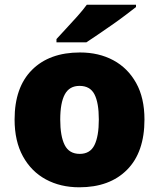

<svg xmlns="http://www.w3.org/2000/svg" viewBox="-20 -879 677 816"><path d="M594 -371Q594 -232 520 -157.5Q446 -83 317 -83Q237 -83 175 -116.5Q113 -150 77.5 -214.5Q42 -279 42 -371Q42 -508 116 -582Q190 -656 320 -656Q400 -656 461.5 -623Q523 -590 558.5 -526.5Q594 -463 594 -371ZM236 -371Q236 -300 255 -262.5Q274 -225 319 -225Q363 -225 381.5 -262.5Q400 -300 400 -371Q400 -442 381.5 -478Q363 -514 318 -514Q275 -514 255.5 -478Q236 -442 236 -371ZM558 -849Q540 -835 513 -814.5Q486 -794 455 -772.5Q424 -751 395.5 -731.5Q367 -712 347 -699H220V-713Q237 -732 261 -757.5Q285 -783 309 -810Q333 -837 349 -859H558Z"/></svg>

Font: Noto Sans Kannada UI Black
Style: Regular
Weight: 900
Designer: Jelle Bosma - Monotype Design Team
Foundry: Monotype Imaging Inc.
Version: Version 2.005; ttfautohint (v1.8.4.7-5d5b)